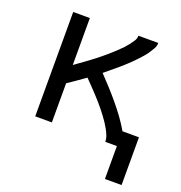

<svg xmlns="http://www.w3.org/2000/svg" viewBox="-125 -628 849 899"><g transform="rotate(20 300.0 -178.0)"><path d="M578 164H495V0H437Q437 -16 431 -31Q425 -46 417.5 -59.5Q410 -73 401 -86.5Q392 -100 382.5 -112.5Q373 -125 363 -137.5Q353 -150 342.5 -162Q332 -174 321.5 -185.5Q311 -197 300 -208.5Q289 -220 278 -231.5Q267 -243 256 -254Q235 -239 213.5 -224Q192 -209 171 -195V0H88V-520H171V-286Q183 -295 194.5 -303Q206 -311 217.5 -319.5Q229 -328 240.5 -336.5Q252 -345 263 -353.5Q274 -362 285 -371Q296 -380 307 -389.5Q318 -399 328.5 -408.5Q339 -418 349.5 -428Q360 -438 369.5 -448Q379 -458 388 -469.5Q397 -481 405 -493.5Q413 -506 413 -520H512Q512 -505 504.5 -491.5Q497 -478 488.5 -465.5Q480 -453 470 -441.5Q460 -430 450 -419.5Q440 -409 429 -398Q418 -387 407 -377Q396 -367 384.5 -357Q373 -347 361.5 -337.5Q350 -328 338.5 -318.5Q327 -309 315 -299Q340 -273 364.5 -246Q389 -219 412 -191.5Q435 -164 456.5 -134.5Q478 -105 496 -74H578Z"/></g></svg>

Font: Zed Mono Extended
Style: Regular
Weight: 400
Width: 7
Monospace: yes
Designer: Belleve Invis
Foundry: Belleve Invis
Version: Version 1.0.0; ttfautohint (v1.8.4)